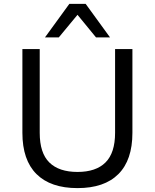

<svg xmlns="http://www.w3.org/2000/svg" viewBox="-20 -957 796 986"><path d="M378 9Q240 9 167.5 -63Q95 -135 95 -275V-705H184V-275Q184 -171 233.5 -122.5Q283 -74 378 -74Q473 -74 522 -123Q571 -172 571 -275V-705H660V-275Q660 -135 588 -63Q516 9 378 9ZM211 -765 336 -937H420L545 -765H473L378 -881L282 -765Z"/></svg>

Font: Nunito Sans 8pt
Style: Regular
Weight: 400
Version: Version 3.101;gftools[0.9.27]